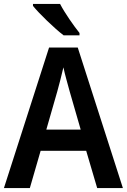

<svg xmlns="http://www.w3.org/2000/svg" viewBox="-20 -1024 647 978"><path d="M286 -1004H148V-994C178 -956 259 -878 304 -844H385V-856C356 -892 309 -959 286 -1004ZM475 -66H606L376 -782H230L0 -66H132L187 -256H419ZM335 -558 391 -364H216L272 -559C279 -585 295 -644 303 -681C310 -646 326 -592 335 -558Z"/></svg>

Font: Noto Sans Malayalam UI SemiCondensed SemiBold
Style: Regular
Weight: 600
Width: 4
Designer: Jelle Bosma - Monotype Design Team
Foundry: Monotype Imaging Inc.
Version: Version 2.104